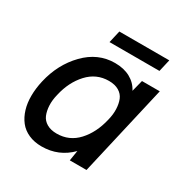

<svg xmlns="http://www.w3.org/2000/svg" viewBox="-151 -760 864 894"><g transform="rotate(30 281.0 -312.5)"><path d="M506.3 -634.8 491.2 -569.3H222.7L237.8 -634.8ZM444.3 -487.8H540L427.7 0H337.9L346.7 -55.2Q283.2 9.8 190.9 9.8Q151.9 9.8 121.1 -3.9Q90.3 -17.6 71.3 -42Q52.2 -66.4 42.2 -99.4Q32.2 -132.3 32.5 -171.4Q32.7 -210.4 42.5 -253.4Q66.4 -357.4 134.8 -427.7Q203.1 -498 294.4 -498Q342.3 -498 376.7 -479.2Q411.1 -460.4 428.7 -426.3ZM398.4 -253.4Q406.7 -285.6 405.5 -314.5Q404.3 -343.3 395.5 -364.7Q386.7 -386.2 365.2 -398.9Q343.8 -411.6 311.5 -411.6Q244.6 -411.6 198.2 -361.3Q151.9 -311 134.8 -234.9Q126.5 -202.1 127.9 -173.6Q129.4 -145 138.4 -123.5Q147.5 -102.1 168.9 -89.6Q190.4 -77.1 222.2 -77.1Q289.6 -77.1 335 -126.5Q380.4 -175.8 398.4 -253.4Z"/></g></svg>

Font: HK Grotesk Medium Italic
Style: Regular
Weight: 500
Italic angle: -13°
Designer: Alfredo Marco Pradil and Stefan Peev
Foundry: Hanken Design Co.
Version: Version 1.000;PS 001.000;hotconv 1.0.88;makeotf.lib2.5.64775